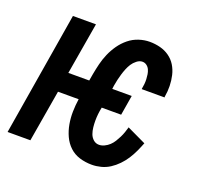

<svg xmlns="http://www.w3.org/2000/svg" viewBox="-99 -640 798 760"><g transform="rotate(20 300.0 -260.0)"><path d="M359 8Q332 8 307.5 0.5Q283 -7 265 -24Q247 -41 236.5 -64Q226 -87 221.5 -112.5Q217 -138 217.5 -164.5Q218 -191 222 -218H135L98 0H2L88 -520H185L148 -302H236L241 -331Q245 -353 250.5 -375.5Q256 -398 265.5 -420Q275 -442 289 -462Q303 -482 322 -497.5Q341 -513 364 -520.5Q387 -528 409 -528Q432 -528 453.5 -522.5Q475 -517 492.5 -504.5Q510 -492 521 -474Q532 -456 537 -434.5Q542 -413 542.5 -390.5Q543 -368 539 -345Q539 -344 539 -343Q539 -342 539 -341H443Q443 -342 443 -342.5Q443 -343 443 -343Q445 -353 446 -363.5Q447 -374 446.5 -384.5Q446 -395 444.5 -404.5Q443 -414 439 -423Q435 -432 427 -438Q419 -444 409 -444Q397 -444 385.5 -435Q374 -426 367 -415Q360 -404 355 -391.5Q350 -379 346.5 -367Q343 -355 340 -342.5Q337 -330 335 -317L333 -302H415L401 -218H319V-217Q316 -203 314.5 -189Q313 -175 313 -161Q313 -147 314.5 -133Q316 -119 320.5 -106.5Q325 -94 335 -85Q345 -76 359 -76Q370 -76 381.5 -81.5Q393 -87 402 -95.5Q411 -104 417.5 -114.5Q424 -125 429.5 -136Q435 -147 439 -158.5Q443 -170 446 -181L526 -143Q519 -125 510.5 -106.5Q502 -88 491 -71Q480 -54 465.5 -39Q451 -24 434 -13Q417 -2 397.5 3Q378 8 359 8Z"/></g></svg>

Font: Iosevka SS04 Medium Extended
Style: Italic
Weight: 500
Width: 7
Italic angle: -9°
Monospace: yes
Designer: Belleve Invis
Foundry: Belleve Invis
Version: Version 19.0.0; ttfautohint (v1.8.4)